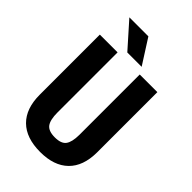

<svg xmlns="http://www.w3.org/2000/svg" viewBox="-267 -998 1105 1105"><g transform="rotate(45 285.5 -445.5)"><path d="M519.5 -710.9V-218.8Q518.6 -107.9 458.5 -49.1Q398.4 9.8 286.1 9.8Q171.9 9.8 111.6 -49.8Q51.3 -109.4 51.3 -222.2V-710.9H195.8V-221.7Q195.8 -161.1 215.3 -135.3Q234.9 -109.4 286.1 -109.4Q337.4 -109.4 356.4 -135Q375.5 -160.6 376 -219.2V-710.9ZM352.5 -750H235.8L101.1 -901.4H255.9Z"/></g></svg>

Font: MAUL Condensed Bold
Style: Condensed Bold
Weight: 700
Designer: MAUL
Version: Version 1.0; 2020; ttfautohint (v1.8.3)